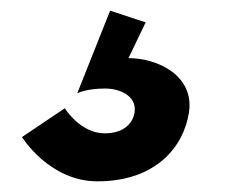

<svg xmlns="http://www.w3.org/2000/svg" viewBox="-20 -46 453 360"><path d="M124.8 129 186.5 -26 253.1 -4 220.9 63C275.9 63 344.8 96 334.3 165C324.6 228 273.5 294 162.5 294C72.5 294 21.2 211 21.2 211L101.5 157C101.5 157 130.3 204 176.3 204C213.3 204 229.3 184 232.3 165C237 134 205.1 120 177.1 120C141.1 120 124.8 129 124.8 129Z"/></svg>

Font: Sztylet
Style: BdObl
Weight: 700
Foundry: Cannot Into Space Fonts, PlusOne Fonts
Version: Version 0.12